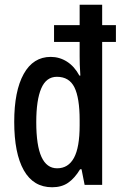

<svg xmlns="http://www.w3.org/2000/svg" viewBox="-20 -780 514 810"><path d="M200 10Q121 10 80.5 -61.5Q40 -133 40 -266Q40 -396 80 -468Q120 -540 194 -540Q231 -540 262.5 -520Q294 -500 315 -461H319Q317 -488 316.5 -508Q316 -528 316 -541V-603H208V-674H316V-760H411V-674H469V-603H411V0H337L324 -66H318Q295 -28 267.5 -9Q240 10 200 10ZM221 -70Q268 -70 292 -114Q316 -158 316 -251V-273Q316 -367 294 -411.5Q272 -456 220 -456Q175 -456 154 -407Q133 -358 133 -265Q133 -166 155 -118Q177 -70 221 -70Z"/></svg>

Font: Noto Sans Kannada ExtraCondensed Medium
Style: Regular
Weight: 500
Width: 2
Designer: Jelle Bosma - Monotype Design Team
Foundry: Monotype Imaging Inc.
Version: Version 2.005; ttfautohint (v1.8.4.7-5d5b)